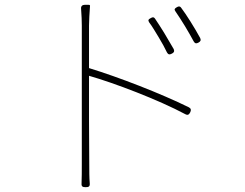

<svg xmlns="http://www.w3.org/2000/svg" viewBox="-20 -756 1020 798"><path d="M662 -620C648 -643 634 -664 624 -679C619 -686 614 -685 607 -681C597 -676 594 -672 600 -663C613 -646 626 -623 639 -602C653 -579 665 -557 674 -538C679 -529 685 -528 694 -533C703 -537 706 -543 702 -552C690 -573 676 -597 662 -620ZM772 -666C758 -689 743 -710 732 -725C727 -731 722 -730 715 -726C706 -721 703 -717 709 -709C721 -691 736 -669 749 -647C762 -625 775 -603 785 -584C790 -575 796 -574 805 -579C814 -584 816 -589 812 -598C801 -619 786 -643 772 -666ZM350 -257V-441C455 -411 639 -341 751 -281C761 -276 766 -280 771 -290C775 -299 774 -305 765 -310C647 -368 474 -435 350 -473V-650C350 -667 352 -704 354 -730C355 -734 353 -736 348 -736H335H332C322 -736 316 -730 317 -720C319 -696 320 -666 320 -650C320 -569 320 -108 320 -74C320 -46 320 -17 319 6C318 19 323 22 336 22C349 22 354 19 353 6C351 -17 351 -46 351 -74Z"/></svg>

Font: GenSenRounded2 TW EL
Style: Regular
Weight: 250
Version: Version 2.100;PS 2.1;hotconv 16.6.51;makeotf.lib2.5.65220 DE